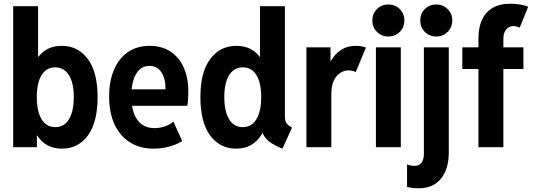

<svg xmlns="http://www.w3.org/2000/svg" viewBox="-20 -785 2846 1024"><path d="M50.3 0V-752H183.1V-481.9H198.7L174.3 -396.5V-114.7L194.8 -63H176.8V0ZM310.5 7.8Q221.2 7.8 175.8 -66.2Q130.4 -140.1 130.4 -268.6Q130.4 -396 175.3 -468.3Q220.2 -540.5 309.1 -540.5Q396.5 -540.5 448.5 -470.2Q500.5 -399.9 500.5 -267.1Q500.5 -132.8 448.7 -62.5Q397 7.8 310.5 7.8ZM274.9 -106.9Q322.8 -106.9 348.1 -149.2Q373.5 -191.4 373.5 -267.1Q373.5 -342.8 347.7 -384.3Q321.8 -425.8 274.4 -425.8Q227.5 -425.8 201.9 -384.5Q176.3 -343.3 176.3 -267.6Q176.3 -190.4 202.1 -148.7Q228 -106.9 274.9 -106.9Z M799.8 7.8Q726.1 7.8 672.9 -25.9Q619.6 -59.6 590.8 -121.8Q562 -184.1 562 -271Q562 -352.1 587.9 -412.8Q613.8 -473.6 662.1 -507.1Q710.4 -540.5 778.3 -540.5Q841.8 -540.5 888.2 -510.7Q934.6 -481 959.5 -425.8Q984.4 -370.6 984.4 -295.4Q984.4 -273.4 982.9 -253.4Q981.4 -233.4 979 -220.7H666.5V-308.6H862.8Q862.8 -368.7 839.8 -401.1Q816.9 -433.6 776.9 -433.6Q745.1 -433.6 723.6 -413.3Q702.1 -393.1 691.2 -356.7Q680.2 -320.3 680.2 -272.5Q680.2 -218.8 694.3 -180.4Q708.5 -142.1 736.1 -121.8Q763.7 -101.6 804.2 -101.6Q832.5 -101.6 860.4 -111.3Q888.2 -121.1 904.8 -136.7L951.7 -32.7Q923.3 -14.2 882.6 -3.2Q841.8 7.8 799.8 7.8Z M1486.3 7.8Q1453.1 -5.4 1430.4 -19.8Q1407.7 -34.2 1394 -52Q1380.4 -69.8 1375.5 -91.8L1396.5 -75.2H1357.4L1375.5 -137.2V-419.9L1354.5 -477.5H1366.7V-752H1499.5V-163.6Q1499.5 -138.2 1509 -126.2Q1518.6 -114.3 1537.6 -104.5ZM1239.3 7.8Q1152.8 7.8 1100.8 -62.5Q1048.8 -132.8 1048.8 -267.1Q1048.8 -399.9 1101.1 -470.2Q1153.3 -540.5 1240.7 -540.5Q1330.1 -540.5 1374.5 -468.3Q1418.9 -396 1418.9 -268.6Q1418.9 -140.1 1373.8 -66.2Q1328.6 7.8 1239.3 7.8ZM1274.4 -106.9Q1321.8 -106.9 1347.4 -148.7Q1373 -190.4 1373 -267.6Q1373 -343.3 1347.7 -384.5Q1322.3 -425.8 1275.4 -425.8Q1228 -425.8 1202.1 -384.3Q1176.3 -342.8 1176.3 -267.1Q1176.3 -191.4 1201.9 -149.2Q1227.5 -106.9 1274.4 -106.9Z M1614.3 0V-532.7H1742.7V-460.4H1757.3L1729 -424.8Q1738.3 -452.6 1757.6 -479.5Q1776.9 -506.3 1806.6 -523.4Q1836.4 -540.5 1877.4 -540.5Q1894.5 -540.5 1910.2 -537.6Q1925.8 -534.7 1931.6 -531.2L1877 -399.9Q1873 -403.8 1861.3 -406.7Q1849.6 -409.7 1837.9 -409.7Q1816.9 -409.7 1795.9 -397Q1774.9 -384.3 1761 -356.4Q1747.1 -328.6 1747.1 -283.7V0Z M1984.9 0V-532.7H2117.7V0ZM2051.3 -590.3Q2015.1 -590.3 1990.5 -615Q1965.8 -639.6 1965.8 -675.8Q1965.8 -711.9 1990.5 -736.6Q2015.1 -761.2 2051.3 -761.2Q2087.4 -761.2 2112.1 -736.6Q2136.7 -711.9 2136.7 -675.8Q2136.7 -639.6 2112.1 -615Q2087.4 -590.3 2051.3 -590.3Z M2211.9 219.2Q2196.8 219.2 2180.9 217.3Q2165 215.3 2150.9 211.9V91.8Q2160.6 96.2 2172.1 97.9Q2183.6 99.6 2191.4 99.6Q2217.8 99.6 2229.2 81.5Q2240.7 63.5 2240.7 35.2V-532.7H2373.5V31.2Q2373.5 85 2356 127.4Q2338.4 169.9 2302.5 194.6Q2266.6 219.2 2211.9 219.2ZM2306.6 -590.3Q2270.5 -590.3 2245.8 -615Q2221.2 -639.6 2221.2 -675.8Q2221.2 -711.9 2245.8 -736.6Q2270.5 -761.2 2306.6 -761.2Q2342.8 -761.2 2367.4 -736.6Q2392.1 -711.9 2392.1 -675.8Q2392.1 -639.6 2367.4 -615Q2342.8 -590.3 2306.6 -590.3Z M2445.8 -417V-532.7H2771.5V-417ZM2531.7 0V-582.5Q2531.7 -636.2 2549.8 -677.5Q2567.9 -718.8 2605.5 -741.9Q2643.1 -765.1 2702.1 -765.1Q2729 -765.1 2755.1 -760.7Q2781.2 -756.3 2796.9 -748.5L2751.5 -637.2Q2743.2 -642.1 2734.1 -644Q2725.1 -646 2717.8 -646Q2695.8 -646 2680.2 -628.7Q2664.6 -611.3 2664.6 -576.7V0Z"/></svg>

Font: Reddit Sans Condensed
Style: Bold
Weight: 700
Designer: Stephen Hutchings
Foundry: Reddit
Version: Version 1.014